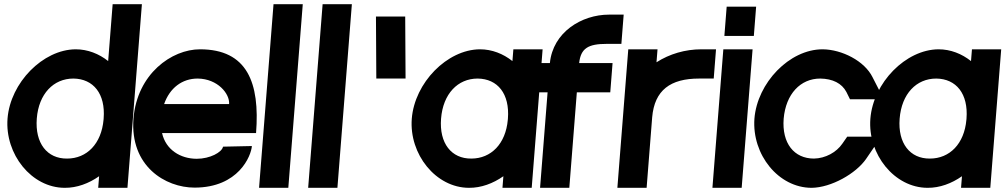

<svg xmlns="http://www.w3.org/2000/svg" viewBox="-20 -899 4812 919"><path d="M16.1 -332C29.6 -503 185.1 -662 342.2 -663C399.7 -663 453.4 -641.8 497.7 -606.7L519.2 -879H659.2L590 0H450L454.4 -55.5C404.7 -20.6 347.8 0.4 290 0C131 0 2.7 -161 16.1 -332ZM156.1 -332C146.8 -213 205.9 -139 301 -140C395.6 -140 465.6 -210.8 475.7 -326.6L476.1 -332C485.4 -450 427.1 -522 331.2 -523C236.2 -523 165.4 -450 156.1 -332Z M765.6 -401C792.5 -478 851.6 -523 926.2 -523C1022.1 -522 1080.4 -450 1076.6 -401ZM755.7 -262 1205.6 -262C1224.6 -503.5 1163.2 -663 937.2 -663C801.7 -663 636.4 -545.4 618.9 -332C601.2 -103.3 771.8 -1 911.1 -1C1122.2 -1 1182 -153 1185.7 -200L1047.5 -197C1042.4 -170 984.9 -139 921.9 -139C844 -139 773.5 -182 755.7 -262Z M1289.2 -879H1429.2L1360 0H1220Z M1524.2 -879H1664.2L1595 0H1455Z M1779.5 -820 1781.2 -523H1921.2L1919.5 -820Z M1951 -331C1964.6 -503 2120.1 -662 2277.2 -663C2334.7 -663 2388.4 -641.8 2432.7 -606.6L2437.2 -663H2577.2L2525 0H2385L2389.4 -55.5C2339.7 -20.6 2282.8 0.4 2225 0C2066 0 1937.7 -161 1951 -331ZM2091.1 -331C2081.8 -213 2140.9 -139 2236 -140C2330.6 -140 2400.6 -210.8 2410.6 -325.7L2411.1 -331C2420.4 -450 2362.1 -522 2266.2 -523C2171.2 -523 2100.4 -450 2091.1 -331Z M2752.1 -597H2912L2901 -457H2741L2705 0H2565L2601 -457H2501L2512 -597H2612C2626.3 -744.2 2763.1 -829 2895.2 -829H2965.2L2954.2 -689H2884.2C2794.9 -689 2759.8 -667.8 2752.1 -597Z M2987.2 -663 2935 0H3075L3101.6 -337.5C3112.8 -467.6 3189.1 -523 3326.2 -523H3396.2L3407.2 -663H3337.2C3259.9 -663 3184.8 -641 3122.3 -600.9L3127.2 -663Z M3447.2 -727 3458.2 -867H3599.2L3588.2 -727ZM3442.2 -663H3582.2L3530 0H3390Z M4156.6 -529 4210.4 -424H4048.4L4031.1 -459C4009.4 -500 3966.1 -522 3906.2 -523C3811.2 -523 3741.3 -449 3731 -331C3721.8 -213 3781 -140 3876 -140C3931.1 -141 3983.4 -170 4011.6 -211L4035.3 -245H4198.3L4125.9 -139C4077.4 -68 3958.1 -1 3865 0C3706 0 3578.5 -159 3591 -331C3604.5 -502 3758.2 -663 3917.2 -663H3918.2C4009.1 -662 4117.9 -608 4156.6 -529Z M4146 -331C4159.6 -503 4315.1 -662 4472.2 -663C4529.7 -663 4583.4 -641.8 4627.7 -606.6L4632.2 -663H4772.2L4720 0H4580L4584.4 -55.5C4534.7 -20.6 4477.8 0.4 4420 0C4261 0 4132.7 -161 4146 -331ZM4286.1 -331C4276.8 -213 4335.9 -139 4431 -140C4525.6 -140 4595.6 -210.8 4605.6 -325.7L4606.1 -331C4615.4 -450 4557.1 -522 4461.2 -523C4366.2 -523 4295.4 -450 4286.1 -331Z"/></svg>

Font: Poland Can Into
Style: Of Regular
Weight: 500
Foundry: Cannot Into Space Fonts
Version: Version 1.01